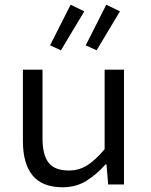

<svg xmlns="http://www.w3.org/2000/svg" viewBox="-20 -781 640 813"><path d="M246 12Q159 12 118 -38Q77 -88 77 -184V-486H160V-195Q160 -126 185.5 -92.5Q211 -59 272 -59Q314 -59 348.5 -80.5Q383 -102 423 -149V-486H505V0H438L431 -85H427Q390 -43 346 -15.5Q302 12 246 12ZM238 -568 192 -589 279 -761 337 -733ZM389 -568 343 -589 430 -761 488 -733Z"/></svg>

Font: Source Code Pro
Style: Regular
Weight: 400
Monospace: yes
Designer: Paul D. Hunt, Teo Tuominen
Foundry: Adobe Systems Incorporated
Version: Version 1.018;hotconv 1.0.116;makeotfexe 2.5.65601